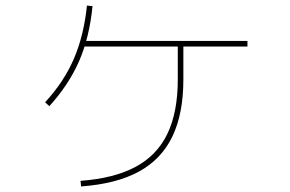

<svg xmlns="http://www.w3.org/2000/svg" viewBox="-20 -641 1040 689"><path d="M269 8Q390 -1 467 -42.5Q544 -84 581 -161.5Q618 -239 618 -356V-484H638V-356Q638 -233 598.5 -151Q559 -69 478 -25Q397 19 271 28ZM142 -274Q210 -348 245.5 -431Q281 -514 292 -621L312 -619Q301 -507 264 -422Q227 -337 157 -260ZM273 -474V-494H868V-474Z"/></svg>

Font: M PLUS 1 Thin
Style: Regular
Weight: 100
Designer: Coji Morishita
Foundry: UNDERFOREST DESIGN
Version: Version 1.001